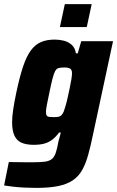

<svg xmlns="http://www.w3.org/2000/svg" viewBox="-42 -711 571 936"><path d="M135 205Q107 205 77 203.5Q47 202 21 199Q-5 196 -22 193L1 79Q22 79 42 79.5Q62 80 81.5 80Q101 80 120 80Q157 80 178 77Q199 74 211 64Q223 54 230 33.5Q237 13 243 -22Q246 -34 249.5 -45.5Q253 -57 254 -65H246Q230 -43 212 -29.5Q194 -16 172.5 -10.5Q151 -5 123 -5Q87 -5 63.5 -15Q40 -25 28.5 -49.5Q17 -74 17 -115Q17 -142 22.5 -178.5Q28 -215 38 -262Q54 -338 71 -388Q88 -438 109 -466Q130 -494 158 -506Q186 -518 225 -518Q248 -518 269.5 -512.5Q291 -507 307.5 -492.5Q324 -478 328 -451H337L354 -510H509L412 -58Q400 0 388 43.5Q376 87 358.5 118Q341 149 313 168Q285 187 242 196Q199 205 135 205ZM220 -140Q233 -140 242 -141.5Q251 -143 257.5 -149.5Q264 -156 269 -168Q272 -176 277.5 -194.5Q283 -213 288 -236Q293 -259 298 -282Q303 -305 306 -324.5Q309 -344 309 -353Q309 -371 300 -376.5Q291 -382 272 -382Q255 -382 244.5 -379.5Q234 -377 227.5 -365.5Q221 -354 214.5 -329.5Q208 -305 199 -261Q191 -225 186.5 -200Q182 -175 182 -165Q182 -153 186 -147.5Q190 -142 198.5 -141Q207 -140 220 -140ZM250 -579 274 -691H405L381 -579Z"/></svg>

Font: Saira SemiCondensed ExtraBold
Style: Italic
Weight: 800
Width: 4
Italic angle: -12°
Designer: Hector Gatti with collaboration of the Omnibus-Type team
Foundry: Omnibus-Type
Version: Version 1.101